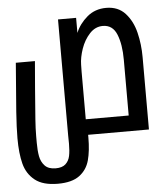

<svg xmlns="http://www.w3.org/2000/svg" viewBox="-54 -600 707 851"><g transform="rotate(-5 300.0 -175.0)"><path d="M8 -12Q8 -58 13 -129Q18 -200 30 -346H115L105 -225.5Q97.5 -130 94.5 -88.5Q91.5 -47 91.5 -15V15.5Q91.5 50 96.2 75.5Q101 101 117.2 118.2Q133.5 135.5 165.5 135.5Q194.5 135.5 209.5 121.8Q224.5 108 229 86.2Q233.5 64.5 233.5 32L233 -5V-521H313.5V-454Q329.5 -493.5 364.8 -523.5Q400 -553.5 450 -553.5Q503 -553.5 534.8 -518.5Q566.5 -483.5 579.2 -431.2Q592 -379 592 -321.5V0H321.5V12Q321.5 71.5 310.2 113Q299 154.5 265.5 179.5Q232 204.5 169.5 204.5Q103 204.5 67.5 176.2Q32 148 20 101.8Q8 55.5 8 -12ZM508 -69.5V-318Q508 -386 490 -430.5Q472 -475 428 -475Q394.5 -475 369.5 -448Q344.5 -421 331.2 -382.8Q318 -344.5 317.5 -312L317 -281V-69.5Z"/></g></svg>

Font: JuliaMono
Style: Italic
Weight: 400
Italic angle: -9°
Monospace: yes
Designer: cormullion
Foundry: corm
Version: Version 0.057; ttfautohint (v1.8.4)